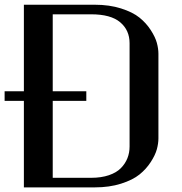

<svg xmlns="http://www.w3.org/2000/svg" viewBox="-20 -812 790 832"><path d="M83.5 -791.5H390.6Q454.1 -791.5 504.6 -775.4Q555.2 -759.3 584.5 -735.6Q613.8 -711.9 633.3 -681.6Q652.8 -651.4 659.7 -626.2Q666.5 -601.1 666.5 -579.1V-212.4Q666.5 -190.4 659.7 -165.3Q652.8 -140.1 633.3 -109.9Q613.8 -79.6 584.5 -55.9Q555.2 -32.2 504.6 -16.1Q454.1 0 390.6 0H83.5V-375H0V-416.5H83.5ZM375 -750H208.5V-416.5H354V-375H208.5V-41.5H375Q418.5 -41.5 451.7 -52.7Q484.9 -64 503.9 -83.5Q522.9 -103 532.2 -126.5Q541.5 -149.9 541.5 -177.2V-625Q541.5 -681.2 500.7 -715.6Q460 -750 375 -750Z"/></svg>

Font: Resagnicto
Style: Bold
Weight: 700
Version: Version 0.9991